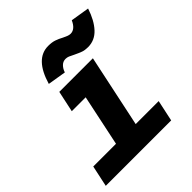

<svg xmlns="http://www.w3.org/2000/svg" viewBox="-212 -932 1075 1075"><g transform="rotate(-45 325.0 -395.0)"><path d="M35 -126H215L279 -430H169L196 -556H462L371 -126H553L526 0H8ZM334 -782Q363 -782 383.5 -775Q404 -768 426 -756Q438 -750 449.5 -745.5Q461 -741 471 -741Q507 -741 529 -790L640 -772Q617 -701 579 -660Q541 -619 487 -619Q463 -619 446 -625Q429 -631 402 -644Q385 -653 374 -657.5Q363 -662 351 -662Q331 -662 316.5 -647.5Q302 -633 295 -611L186 -629Q231 -782 334 -782Z"/></g></svg>

Font: Azeret Mono
Style: Bold Italic
Weight: 700
Italic angle: -12°
Designer: Martin Vácha
Foundry: Displaay
Version: Version 1.000; Glyphs 3.0.3, build 3074